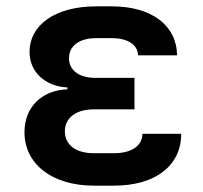

<svg xmlns="http://www.w3.org/2000/svg" viewBox="-20 -577 640 604"><path d="M339 7C469 7 550 -56 550 -156H428C428 -119 394 -95 339 -95H275C219 -95 184 -121 184 -164C184 -206 219 -233 275 -233H403V-332H280C229 -332 197 -356 197 -394C197 -433 230 -457 282 -457H332C382 -457 414 -436 414 -403H537C536 -497 457 -557 332 -557H282C157 -557 73 -501 73 -413C73 -351 122 -305 192 -302V-296C110 -293 57 -239 57 -161C57 -61 144 7 275 7Z"/></svg>

Font: JetBrains Mono
Style: Bold
Weight: 558
Monospace: yes
Designer: Philipp Nurullin, Konstantin Bulenkov
Foundry: JetBrains
Version: Version 2.305